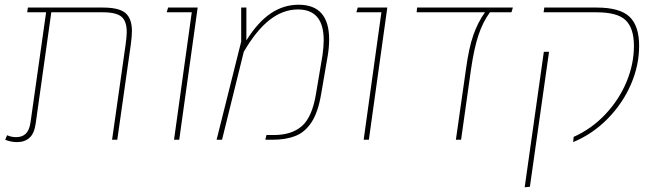

<svg xmlns="http://www.w3.org/2000/svg" viewBox="-20 -591 2776 812"><path d="M538 -459Q538 -438 533 -401L476 0H454L511 -401Q516 -436 516 -456Q516 -501 494 -520Q472 -539 415 -539H197L131 -69Q125 -26 104.5 -8Q84 10 52 10Q26 10 2 0L10 -19Q28 -11 48 -11Q74 -11 89 -25.5Q104 -40 109 -73L175 -539H95L98 -559H416Q484 -559 511 -535.5Q538 -512 538 -459Z M791 -539H685L691 -559H816L738 0H716Z M1372 -424Q1372 -391 1366 -355L1338 -192Q1325 -116 1297.5 -74Q1270 -32 1229.5 -16Q1189 0 1132 0H1102L1107 -20H1138Q1214 -20 1257 -58Q1300 -96 1316 -192L1344 -358Q1349 -395 1349 -421Q1349 -551 1240 -551Q1177 -551 1120.5 -507Q1064 -463 1011 -372L919 0H896L1000 -415V-559H1022V-420Q1070 -497 1124.5 -534Q1179 -571 1243 -571Q1372 -571 1372 -424Z M1593 -539H1487L1493 -559H1618L1540 0H1518Z M2143 -539H2052Q2022 -498 2003.5 -442.5Q1985 -387 1972 -298L1930 0H1908L1951 -301Q1963 -389 1982 -443Q2001 -497 2031 -539H1742L1744 -559H2149Z M2406 -12Q2482 -46 2540 -107.5Q2598 -169 2629.5 -244.5Q2661 -320 2661 -397Q2661 -471 2626.5 -505Q2592 -539 2503 -539H2279L2282 -559H2504Q2601 -559 2642 -520.5Q2683 -482 2683 -397Q2683 -314 2648 -233.5Q2613 -153 2549.5 -88.5Q2486 -24 2404 10ZM2280 -372H2302L2221 199L2199 201Z"/></svg>

Font: FiraGO Thin
Style: Italic
Weight: 100
Italic angle: -8°
Designer: bBox Type GmbH
Foundry: bBox Type GmbH
Version: Version 1.001